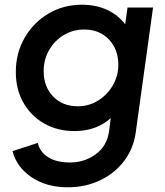

<svg xmlns="http://www.w3.org/2000/svg" viewBox="-20 -573 697 813"><path d="M267 220Q176 220 113 177Q50 134 33 67L140 32Q148 69 183 92Q218 115 277 115Q337 115 385 80.5Q433 46 442 -18L449 -73Q388 -18 295 -18Q224 -18 168 -49.5Q112 -81 79.5 -137.5Q47 -194 47 -268Q47 -348 84 -412.5Q121 -477 184.5 -515Q248 -553 327 -553Q386 -553 433 -531.5Q480 -510 510 -470L520 -541H628L555 -14Q546 55 506 108Q466 161 404 190.5Q342 220 267 220ZM309 -123Q357 -123 396 -147.5Q435 -172 458 -212Q481 -252 481 -299Q481 -364 441 -406Q401 -448 337 -448Q289 -448 250 -424.5Q211 -401 188 -361Q165 -321 165 -271Q165 -206 205 -164.5Q245 -123 309 -123Z"/></svg>

Font: Plus Jakarta Sans SemiBold
Style: Italic
Weight: 600
Italic angle: -8°
Designer: Gumpita Rahayu
Foundry: Tokotype
Version: Version 2.071; ttfautohint (v1.8.4.7-5d5b);gftools[0.9.29]